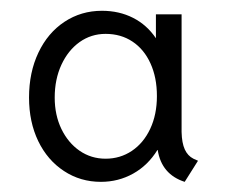

<svg xmlns="http://www.w3.org/2000/svg" viewBox="-20 -748 428 365"><path d="M35.2 -562.5Q35.2 -610.4 53 -647.9Q70.8 -685.5 102.5 -706.5Q134.3 -727.5 173.8 -727.5Q206.5 -727.5 232.9 -714.1Q259.3 -700.7 276.4 -675.3V-720.7H325.2V-497.1Q325.7 -476.1 331.3 -463.9Q336.9 -451.7 347.7 -446.3L356.4 -442.4L331.1 -402.3Q287.1 -416.5 279.8 -462.9H279.3Q261.2 -433.6 233.2 -418Q205.1 -402.3 171.9 -402.3Q132.8 -402.3 101.6 -422.9Q70.3 -443.4 52.7 -479.7Q35.2 -516.1 35.2 -562.5ZM278.3 -565.4Q278.3 -600.6 266.1 -627.4Q253.9 -654.3 231.9 -668.9Q210 -683.6 180.7 -683.6Q153.3 -683.6 131.3 -668Q109.4 -652.3 96.7 -624.8Q84 -597.2 84 -562.5Q84 -529.3 96.7 -502.9Q109.4 -476.6 131.3 -461.4Q153.3 -446.3 180.7 -446.3Q208.5 -446.3 230.7 -461.2Q252.9 -476.1 265.6 -503.2Q278.3 -530.3 278.3 -565.4Z"/></svg>

Font: Reddit Sans Chocolate Light
Style: Regular
Weight: 300
Designer: Stephen Hutchings
Foundry: Reddit
Version: Version 1.013